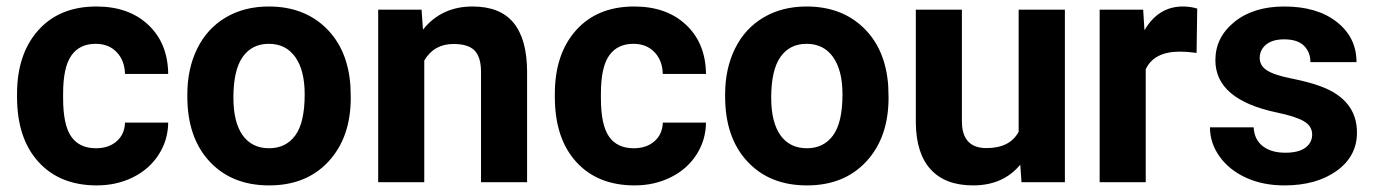

<svg xmlns="http://www.w3.org/2000/svg" viewBox="-20 -558 4212 588"><path d="M273.9 -104Q313 -104 337.4 -125.5Q361.8 -147 362.8 -182.6H495.1Q494.6 -128.9 465.8 -84.2Q437 -39.6 387 -14.9Q336.9 9.8 276.4 9.8Q163.1 9.8 97.7 -62.3Q32.2 -134.3 32.2 -261.2V-270.5Q32.2 -392.6 97.2 -465.3Q162.1 -538.1 275.4 -538.1Q374.5 -538.1 434.3 -481.7Q494.1 -425.3 495.1 -331.5H362.8Q361.8 -372.6 337.4 -398.2Q313 -423.8 272.9 -423.8Q223.6 -423.8 198.5 -387.9Q173.3 -352.1 173.3 -271.5V-256.8Q173.3 -175.3 198.2 -139.6Q223.1 -104 273.9 -104Z M553.7 -269Q553.7 -347.7 584 -409.2Q614.3 -470.7 671.1 -504.4Q728 -538.1 803.2 -538.1Q910.2 -538.1 977.8 -472.7Q1045.4 -407.2 1053.2 -294.9L1054.2 -258.8Q1054.2 -137.2 986.3 -63.7Q918.5 9.8 804.2 9.8Q689.9 9.8 621.8 -63.5Q553.7 -136.7 553.7 -262.7ZM694.8 -258.8Q694.8 -183.6 723.1 -143.8Q751.5 -104 804.2 -104Q855.5 -104 884.3 -143.3Q913.1 -182.6 913.1 -269Q913.1 -342.8 884.3 -383.3Q855.5 -423.8 803.2 -423.8Q751.5 -423.8 723.1 -383.5Q694.8 -343.3 694.8 -258.8Z M1271 -528.3 1275.4 -467.3Q1332 -538.1 1427.2 -538.1Q1511.2 -538.1 1552.2 -488.8Q1593.3 -439.5 1594.2 -341.3V0H1453.1V-337.9Q1453.1 -382.8 1433.6 -403.1Q1414.1 -423.3 1368.7 -423.3Q1309.1 -423.3 1279.3 -372.6V0H1138.2V-528.3Z M1920.9 -104Q1960 -104 1984.4 -125.5Q2008.8 -147 2009.8 -182.6H2142.1Q2141.6 -128.9 2112.8 -84.2Q2084 -39.6 2033.9 -14.9Q1983.9 9.8 1923.3 9.8Q1810.1 9.8 1744.6 -62.3Q1679.2 -134.3 1679.2 -261.2V-270.5Q1679.2 -392.6 1744.1 -465.3Q1809.1 -538.1 1922.4 -538.1Q2021.5 -538.1 2081.3 -481.7Q2141.1 -425.3 2142.1 -331.5H2009.8Q2008.8 -372.6 1984.4 -398.2Q1960 -423.8 1919.9 -423.8Q1870.6 -423.8 1845.5 -387.9Q1820.3 -352.1 1820.3 -271.5V-256.8Q1820.3 -175.3 1845.2 -139.6Q1870.1 -104 1920.9 -104Z M2200.7 -269Q2200.7 -347.7 2231 -409.2Q2261.2 -470.7 2318.1 -504.4Q2375 -538.1 2450.2 -538.1Q2557.1 -538.1 2624.8 -472.7Q2692.4 -407.2 2700.2 -294.9L2701.2 -258.8Q2701.2 -137.2 2633.3 -63.7Q2565.4 9.8 2451.2 9.8Q2336.9 9.8 2268.8 -63.5Q2200.7 -136.7 2200.7 -262.7ZM2341.8 -258.8Q2341.8 -183.6 2370.1 -143.8Q2398.4 -104 2451.2 -104Q2502.4 -104 2531.2 -143.3Q2560.1 -182.6 2560.1 -269Q2560.1 -342.8 2531.2 -383.3Q2502.4 -423.8 2450.2 -423.8Q2398.4 -423.8 2370.1 -383.5Q2341.8 -343.3 2341.8 -258.8Z M3104.5 -53.7Q3052.2 9.8 2960 9.8Q2875 9.8 2830.3 -39.1Q2785.6 -87.9 2784.7 -182.1V-528.3H2925.8V-187Q2925.8 -104.5 3001 -104.5Q3072.8 -104.5 3099.6 -154.3V-528.3H3241.2V0H3108.4Z M3644.5 -396Q3615.7 -399.9 3593.8 -399.9Q3513.7 -399.9 3488.8 -345.7V0H3347.7V-528.3H3481L3484.9 -465.3Q3527.3 -538.1 3602.5 -538.1Q3626 -538.1 3646.5 -531.7Z M3998.5 -146Q3998.5 -171.9 3972.9 -186.8Q3947.3 -201.7 3890.6 -213.4Q3702.1 -252.9 3702.1 -373.5Q3702.1 -443.8 3760.5 -491Q3818.8 -538.1 3913.1 -538.1Q4013.7 -538.1 4074 -490.7Q4134.3 -443.4 4134.3 -367.7H3993.2Q3993.2 -397.9 3973.6 -417.7Q3954.1 -437.5 3912.6 -437.5Q3877 -437.5 3857.4 -421.4Q3837.9 -405.3 3837.9 -380.4Q3837.9 -356.9 3860.1 -342.5Q3882.3 -328.1 3935.1 -317.6Q3987.8 -307.1 4023.9 -293.9Q4135.7 -252.9 4135.7 -151.9Q4135.7 -79.6 4073.7 -34.9Q4011.7 9.8 3913.6 9.8Q3847.2 9.8 3795.7 -13.9Q3744.1 -37.6 3714.8 -78.9Q3685.5 -120.1 3685.5 -168H3819.3Q3821.3 -130.4 3847.2 -110.4Q3873 -90.3 3916.5 -90.3Q3957 -90.3 3977.8 -105.7Q3998.5 -121.1 3998.5 -146Z"/></svg>

Font: TypoPRO Roboto
Style: Bold
Weight: 700
Designer: Google
Version: Version 2.136; 2016